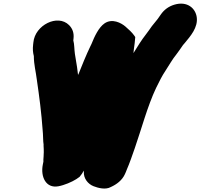

<svg xmlns="http://www.w3.org/2000/svg" viewBox="-20 -821 1126 1078"><path d="M223.6 87 220.4 103C206.9 170.8 237.2 237.5 307.1 225C340.8 219 383.7 200.6 408.1 185C419.5 177.7 425.7 173.3 426.7 172C436.3 160.7 444.3 149 450.6 137C450.2 139 450.2 140.7 450.7 142C448.2 181.4 474.4 212.4 505.2 224.5C530.9 234.6 572.9 245.8 602.3 229C634.9 214.2 665.7 191.3 681.2 157C682.9 153.1 690.9 135.9 691.6 132C707.4 96.1 722.6 51.5 736.9 10.5C773.2 -93.5 808.3 -226 856.3 -327C874.3 -363.7 889.6 -395 909.8 -425C931.1 -457.3 947.3 -487.6 969.8 -515C983.1 -531.9 995.4 -550.9 1007.4 -568L1017.8 -580C1049.1 -618 1092.6 -666.7 1084.6 -724.5C1077.9 -773.6 1031.9 -817.1 958.1 -794.5C926.5 -784.8 901.3 -766.3 882.5 -739C876.6 -730.6 872.8 -724.3 865.7 -715L857.7 -705C849.1 -695 840.7 -684.7 832.6 -674C822.7 -660.7 810.8 -641.8 799.4 -628C773.8 -595.5 752.8 -560.6 729.4 -523L731.4 -543C735.5 -570.1 737.6 -589.9 739.4 -613L733.2 -622C721.2 -639.1 701.9 -656.6 684.2 -672C660.8 -692.2 609.9 -719.5 566.6 -689.5C534.5 -667.2 510.9 -617.4 493.6 -574L486.8 -560C464.5 -514 439.1 -451.1 419.1 -401C418.5 -401.7 418.1 -402.7 417.7 -404C415.6 -417.3 414 -430.7 412.6 -444C408.3 -471.3 404.3 -492.2 400.5 -518.5C396.8 -543.9 397.8 -573.5 391.6 -594L392.8 -605C396.1 -635 387.8 -660 367.8 -680C303.7 -744.1 176.2 -679.7 167.4 -583L166 -571C162.9 -544.8 164.9 -525.9 170 -506C170 -457.8 181.4 -419 186.7 -374C200.2 -282.4 213.1 -184.3 219.6 -88C222.3 -67.4 221.5 -26.2 224.8 -9C224.5 -7.7 224.5 -5.7 224.6 -3C226.1 12.3 225.3 19.8 225.8 36L225.6 37C226.2 49.1 223.6 65.5 223.4 78C224 78.7 224.1 79.7 223.8 81C223.4 83.2 224 85.2 223.6 87Z"/></svg>

Font: Smoothie
Style: BlkIt
Weight: 900
Foundry: Cannot Into Space Fonts
Version: Version 0.8